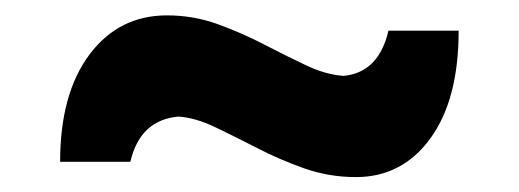

<svg xmlns="http://www.w3.org/2000/svg" viewBox="-20 -462 678 251"><path d="M445.3 -230.5Q410.2 -230.5 377.7 -241.9Q345.2 -253.4 315.9 -268.6Q286.6 -283.7 261 -295.9Q235.4 -308.1 213.4 -309.6Q163.1 -305.2 150.4 -250.5H58.6Q58.6 -339.4 96.9 -390.6Q135.3 -441.9 198.2 -441.9Q232.9 -441.9 264.6 -430.4Q296.4 -418.9 325.4 -403.8Q354.5 -388.7 380.4 -376.5Q406.2 -364.3 429.2 -362.8Q475.1 -367.2 487.8 -421.9H579.6Q579.6 -332 542.7 -281.2Q505.9 -230.5 445.3 -230.5Z"/></svg>

Font: Pinar-DS2-FD Bold
Style: Regular
Weight: 700
Designer: Amin Abedi
Version: Version 3.000